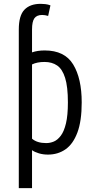

<svg xmlns="http://www.w3.org/2000/svg" viewBox="-20 -796 496 1001"><path d="M78 185V-642Q78 -715 107.5 -745.5Q137 -776 192 -776Q204 -776 217 -774.5Q230 -773 243 -768L231 -713Q214 -718 200 -718Q172 -718 159.5 -701Q147 -684 147 -642V-523Q176 -533 213 -533Q317 -533 361.5 -460Q406 -387 406 -262Q406 -165 383.5 -105Q361 -45 321.5 -17.5Q282 10 230 10Q205 10 183 3.5Q161 -3 147 -13V185ZM221 -50Q241 -50 260.5 -58Q280 -66 297 -88.5Q314 -111 324 -153Q334 -195 334 -262Q334 -344 319.5 -390Q305 -436 278 -454.5Q251 -473 212 -473Q173 -473 147 -460V-73Q173 -50 221 -50Z"/></svg>

Font: Ubuntu Sans Condensed
Style: Regular
Weight: 400
Width: 3
Designer: Dalton Maag Ltd
Foundry: Dalton Maag Ltd
Version: Version 1.006; ttfautohint (v1.8.4.7-5d5b)